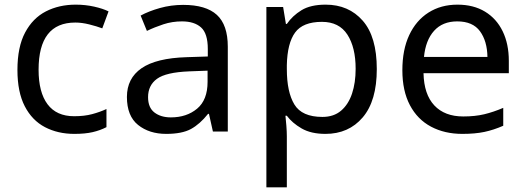

<svg xmlns="http://www.w3.org/2000/svg" viewBox="-20 -566 2260 826"><path d="M300 10Q229 10 173.5 -19Q118 -48 86.5 -109Q55 -170 55 -265Q55 -364 88 -426Q121 -488 177.5 -517Q234 -546 306 -546Q347 -546 385 -537.5Q423 -529 447 -517L420 -444Q396 -453 364 -461Q332 -469 304 -469Q146 -469 146 -266Q146 -169 184.5 -117.5Q223 -66 299 -66Q343 -66 376.5 -75Q410 -84 438 -97V-19Q411 -5 378.5 2.5Q346 10 300 10Z M768 -545Q866 -545 913 -502Q960 -459 960 -365V0H896L879 -76H875Q840 -32 801.5 -11Q763 10 695 10Q622 10 574 -28.5Q526 -67 526 -149Q526 -229 589 -272.5Q652 -316 783 -320L874 -323V-355Q874 -422 845 -448Q816 -474 763 -474Q721 -474 683 -461.5Q645 -449 612 -433L585 -499Q620 -518 668 -531.5Q716 -545 768 -545ZM794 -259Q694 -255 655.5 -227Q617 -199 617 -148Q617 -103 644.5 -82Q672 -61 715 -61Q783 -61 828 -98.5Q873 -136 873 -214V-262Z M1381 -546Q1480 -546 1540.5 -477Q1601 -408 1601 -269Q1601 -132 1540.5 -61Q1480 10 1380 10Q1318 10 1277.5 -13.5Q1237 -37 1214 -68H1208Q1210 -51 1212 -25Q1214 1 1214 20V240H1126V-536H1198L1210 -463H1214Q1238 -498 1277 -522Q1316 -546 1381 -546ZM1365 -472Q1283 -472 1249.5 -426Q1216 -380 1214 -286V-269Q1214 -170 1246.5 -116.5Q1279 -63 1367 -63Q1416 -63 1447.5 -90Q1479 -117 1494.5 -163.5Q1510 -210 1510 -270Q1510 -362 1474.5 -417Q1439 -472 1365 -472Z M1948 -546Q2017 -546 2066.5 -516Q2116 -486 2142.5 -431.5Q2169 -377 2169 -304V-251H1802Q1804 -160 1848.5 -112.5Q1893 -65 1973 -65Q2024 -65 2063.5 -74.5Q2103 -84 2145 -102V-25Q2104 -7 2064 1.5Q2024 10 1969 10Q1893 10 1834.5 -21Q1776 -52 1743.5 -113.5Q1711 -175 1711 -264Q1711 -352 1740.5 -415Q1770 -478 1823.5 -512Q1877 -546 1948 -546ZM1947 -474Q1884 -474 1847.5 -433.5Q1811 -393 1804 -321H2077Q2076 -389 2045 -431.5Q2014 -474 1947 -474Z"/></svg>

Font: Noto Sans Khojki
Style: Regular
Weight: 400
Designer: Monotype Design Team
Foundry: Monotype Imaging Inc.
Version: Version 2.003; ttfautohint (v1.8.4.7-5d5b)